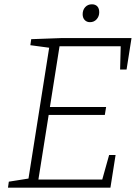

<svg xmlns="http://www.w3.org/2000/svg" viewBox="-20 -872 652 892"><path d="M487 -152H517L493 0H17L21 -28L122 -44L111 -34L210 -660L218 -649L121 -662L125 -690L262 -695H591L568 -549H538L541 -667L551 -657H246L258 -666L210 -363L202 -375H473L467 -338H196L208 -350L157 -29L149 -38H466L452 -27ZM398 -769Q383 -769 373.5 -779Q364 -789 364 -806Q364 -826 376 -839Q388 -852 407 -852Q423 -852 432 -842.5Q441 -833 441 -815Q441 -796 429 -782.5Q417 -769 398 -769Z"/></svg>

Font: Bitter Thin Light
Style: Italic
Weight: 300
Italic angle: -9°
Version: Version 2.002